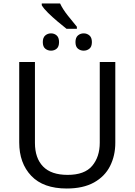

<svg xmlns="http://www.w3.org/2000/svg" viewBox="-20 -1069 771 1099"><path d="M640 -714V-252Q640 -178 610 -118.5Q580 -59 518 -24.5Q456 10 362 10Q228 10 159 -62.5Q90 -135 90 -254V-714H180V-251Q180 -164 226.5 -116Q273 -68 367 -68Q464 -68 507.5 -119.5Q551 -171 551 -252V-714ZM324 -1049Q340 -1015 368.5 -979.5Q397 -944 420 -916V-904H361Q338 -922 309 -946.5Q280 -971 255 -995.5Q230 -1020 219 -1039V-1049ZM272 -878Q291 -878 304.5 -866Q318 -854 318 -828Q318 -802 304.5 -790.5Q291 -779 272 -779Q253 -779 239 -790.5Q225 -802 225 -828Q225 -854 239 -866Q253 -878 272 -878ZM459 -878Q478 -878 492 -866Q506 -854 506 -828Q506 -802 492 -790.5Q478 -779 459 -779Q440 -779 426 -790.5Q412 -802 412 -828Q412 -854 426 -866Q440 -878 459 -878Z"/></svg>

Font: Noto Sans
Style: Regular
Weight: 400
Designer: Monotype Design Team
Foundry: Monotype Imaging Inc.
Version: Version 1.902